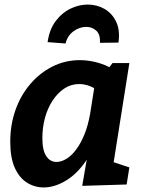

<svg xmlns="http://www.w3.org/2000/svg" viewBox="-20 -811 631 843"><path d="M172 12Q132 12 98.5 -9Q65 -30 45 -74Q25 -118 25 -189Q25 -263 48 -328Q71 -393 113 -442Q155 -491 210.5 -519Q266 -547 331 -547Q374 -547 419 -533Q464 -519 509 -486L447 -499L474 -534H548L468 -29L421 -118L548 -76L536 -1L341 5L371 -169L412 -243Q395 -159 355.5 -102Q316 -45 267 -16.5Q218 12 172 12ZM228 -100Q249 -100 271.5 -113.5Q294 -127 314.5 -154.5Q335 -182 351 -221.5Q367 -261 376 -313L398 -452L421 -406Q396 -425 373 -433.5Q350 -442 328 -442Q292 -442 262.5 -422.5Q233 -403 211 -369.5Q189 -336 177.5 -293.5Q166 -251 166 -205Q166 -151 183 -125.5Q200 -100 228 -100ZM365 -791Q405 -791 438.5 -772Q472 -753 490 -715.5Q508 -678 500 -624L419 -623Q421 -660 402.5 -676.5Q384 -693 359 -693Q329 -693 302.5 -673.5Q276 -654 268 -620L189 -626Q197 -682 224.5 -718.5Q252 -755 289.5 -773Q327 -791 365 -791Z"/></svg>

Font: Bitter Thin
Style: Bold Italic
Weight: 700
Italic angle: -9°
Version: Version 3.021